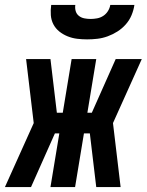

<svg xmlns="http://www.w3.org/2000/svg" viewBox="-61 -760 596 780"><path d="M-41 0 76 -260 45 -520H144L170 -302H194L230 -520H330L294 -302H312L409 -520H515L398 -260L429 0H330L304 -218H280L244 0H144L180 -218H162L65 0ZM293 -600Q272 -600 252 -602.5Q232 -605 213.5 -612.5Q195 -620 180 -632Q165 -644 156 -661Q147 -678 145.5 -698.5Q144 -719 147 -740H245Q243 -727 246.5 -715Q250 -703 259.5 -695.5Q269 -688 281.5 -685.5Q294 -683 307 -683Q320 -683 333.5 -685.5Q347 -688 358.5 -695.5Q370 -703 377.5 -715Q385 -727 387 -740H485Q482 -719 473.5 -698.5Q465 -678 450 -661Q435 -644 416 -632Q397 -620 376.5 -612.5Q356 -605 335 -602.5Q314 -600 293 -600Z"/></svg>

Font: Iosevka Term Curly XBd Obl
Style: Regular
Weight: 800
Italic angle: -9°
Designer: Belleve Invis
Foundry: Belleve Invis
Version: Version 32.3.0